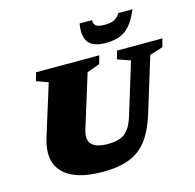

<svg xmlns="http://www.w3.org/2000/svg" viewBox="-131 -1070 1243 1221"><g transform="rotate(-15 491.0 -460.0)"><path d="M360.5 -278Q339 -210 369 -179Q399 -148 474.5 -148Q523 -148 555.8 -160Q588.5 -172 611.2 -202.2Q634 -232.5 650.5 -287.5L753.5 -623.5L668.5 -653L684 -707H982.5L967.5 -653L881 -625.5L770 -265Q739.5 -165.5 693.5 -103.8Q647.5 -42 576.8 -13.5Q506 15 400 15Q214 15 138 -65Q62 -145 107.5 -289.5L212 -624.5L135 -653L151 -707H567L551.5 -653L467.5 -622.5ZM651.5 -885.5Q692 -885.5 714.2 -896.8Q736.5 -908 753 -935H846.5Q821 -874 791.2 -838.2Q761.5 -802.5 722.2 -787.2Q683 -772 629.5 -772Q543.5 -772 513.8 -813.5Q484 -855 498.5 -935H580Q580 -908 595.2 -896.8Q610.5 -885.5 651.5 -885.5Z"/></g></svg>

Font: Newsreader Caption ExtraBold
Style: Italic
Weight: 800
Italic angle: -17°
Designer: Hugues Gentile
Foundry: Production Type
Version: Version 1.001